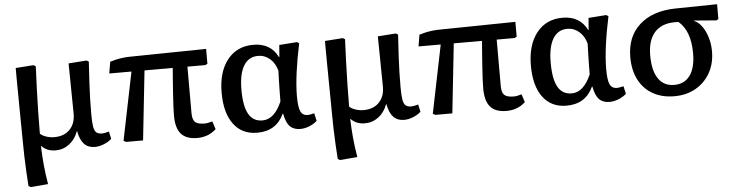

<svg xmlns="http://www.w3.org/2000/svg" viewBox="-46 -736 4504 1172"><g transform="rotate(-5 2206.0 -149.5)"><path d="M101 224 88 216Q85 178 82.5 129.5Q80 81 78.5 31.5Q77 -18 77 -59Q77 -76 76.5 -112.5Q76 -149 75.5 -197Q75 -245 74.5 -296Q74 -347 73.5 -392.5Q73 -438 73 -469Q73 -500 73 -508L183 -516L196 -508Q193 -444 190.5 -373Q188 -302 186.5 -231Q185 -160 185 -96Q198 -83 222.5 -75Q247 -67 271 -67Q331 -67 366 -102.5Q401 -138 401 -199Q401 -209 400.5 -240Q400 -271 399.5 -312Q399 -353 398.5 -394Q398 -435 397.5 -466.5Q397 -498 397 -508L508 -516L521 -508Q516 -429 513 -374Q510 -319 509 -275Q508 -231 508 -186Q508 -136 512.5 -110Q517 -84 529 -74Q541 -64 564 -64Q577 -64 606 -72L616 -27Q597 -9 568 2.5Q539 14 513 14Q472 14 447.5 -11.5Q423 -37 413 -91H411Q393 -42 356 -14Q319 14 272 14Q220 14 187 -20H185Q187 40 192 95Q197 150 208 215Z M1140 14Q1073 14 1041.5 -22Q1010 -58 1010 -134Q1010 -154 1011.5 -189Q1013 -224 1016 -266Q1019 -308 1022 -350Q1025 -392 1028 -425H855L809 0H705L690 -8L775 -425H639L651 -496Q666 -501 688 -506Q710 -511 732.5 -513.5Q755 -516 771 -516L1241 -523V-432L1228 -425H1118Q1118 -357 1118 -283.5Q1118 -210 1118 -140Q1118 -100 1134.5 -85Q1151 -70 1193 -70Q1211 -70 1240 -79L1256 -30Q1209 14 1140 14Z M1508 14Q1415 14 1363.5 -55Q1312 -124 1312 -248Q1312 -375 1370.5 -449Q1429 -523 1530 -523Q1636 -523 1680 -434H1682L1688 -508L1797 -516L1810 -508Q1790 -415 1779 -332Q1768 -249 1768 -187Q1768 -120 1780.5 -93.5Q1793 -67 1824 -67Q1835 -67 1864 -74L1875 -27Q1856 -9 1827.5 2.5Q1799 14 1772 14Q1731 14 1708 -9.5Q1685 -33 1675 -88H1672Q1625 14 1508 14ZM1546 -58Q1619 -58 1665 -164Q1665 -186 1665.5 -220.5Q1666 -255 1667 -290.5Q1668 -326 1669 -352Q1657 -398 1625.5 -425.5Q1594 -453 1553 -453Q1495 -453 1464.5 -402.5Q1434 -352 1434 -256Q1434 -155 1461.5 -106.5Q1489 -58 1546 -58Z M1996 224 1983 216Q1980 178 1977.5 129.5Q1975 81 1973.5 31.5Q1972 -18 1972 -59Q1972 -76 1971.5 -112.5Q1971 -149 1970.5 -197Q1970 -245 1969.5 -296Q1969 -347 1968.5 -392.5Q1968 -438 1968 -469Q1968 -500 1968 -508L2078 -516L2091 -508Q2088 -444 2085.5 -373Q2083 -302 2081.5 -231Q2080 -160 2080 -96Q2093 -83 2117.5 -75Q2142 -67 2166 -67Q2226 -67 2261 -102.5Q2296 -138 2296 -199Q2296 -209 2295.5 -240Q2295 -271 2294.5 -312Q2294 -353 2293.5 -394Q2293 -435 2292.5 -466.5Q2292 -498 2292 -508L2403 -516L2416 -508Q2411 -429 2408 -374Q2405 -319 2404 -275Q2403 -231 2403 -186Q2403 -136 2407.5 -110Q2412 -84 2424 -74Q2436 -64 2459 -64Q2472 -64 2501 -72L2511 -27Q2492 -9 2463 2.5Q2434 14 2408 14Q2367 14 2342.5 -11.5Q2318 -37 2308 -91H2306Q2288 -42 2251 -14Q2214 14 2167 14Q2115 14 2082 -20H2080Q2082 40 2087 95Q2092 150 2103 215Z M3035 14Q2968 14 2936.5 -22Q2905 -58 2905 -134Q2905 -154 2906.5 -189Q2908 -224 2911 -266Q2914 -308 2917 -350Q2920 -392 2923 -425H2750L2704 0H2600L2585 -8L2670 -425H2534L2546 -496Q2561 -501 2583 -506Q2605 -511 2627.5 -513.5Q2650 -516 2666 -516L3136 -523V-432L3123 -425H3013Q3013 -357 3013 -283.5Q3013 -210 3013 -140Q3013 -100 3029.5 -85Q3046 -70 3088 -70Q3106 -70 3135 -79L3151 -30Q3104 14 3035 14Z M3403 14Q3310 14 3258.5 -55Q3207 -124 3207 -248Q3207 -375 3265.5 -449Q3324 -523 3425 -523Q3531 -523 3575 -434H3577L3583 -508L3692 -516L3705 -508Q3685 -415 3674 -332Q3663 -249 3663 -187Q3663 -120 3675.5 -93.5Q3688 -67 3719 -67Q3730 -67 3759 -74L3770 -27Q3751 -9 3722.5 2.5Q3694 14 3667 14Q3626 14 3603 -9.5Q3580 -33 3570 -88H3567Q3520 14 3403 14ZM3441 -58Q3514 -58 3560 -164Q3560 -186 3560.5 -220.5Q3561 -255 3562 -290.5Q3563 -326 3564 -352Q3552 -398 3520.5 -425.5Q3489 -453 3448 -453Q3390 -453 3359.5 -402.5Q3329 -352 3329 -256Q3329 -155 3356.5 -106.5Q3384 -58 3441 -58Z M4064 14Q3988 14 3932 -18Q3876 -50 3846 -108.5Q3816 -167 3816 -247Q3816 -372 3895.5 -444Q3975 -516 4114 -519L4372 -523V-432L4359 -425L4222 -436V-434Q4250 -423 4271 -393.5Q4292 -364 4304 -324Q4316 -284 4316 -239Q4316 -165 4284 -108Q4252 -51 4195 -18.5Q4138 14 4064 14ZM4069 -55Q4132 -55 4166 -102Q4200 -149 4200 -237Q4200 -376 4127 -436H4106Q4024 -436 3981 -387.5Q3938 -339 3938 -247Q3938 -154 3971.5 -104.5Q4005 -55 4069 -55Z"/></g></svg>

Font: Literata Medium
Style: Regular
Weight: 500
Designer: Latin by Veronika Burian and Jose Scaglione. Greek by Irene Vlachou. Cyrillic by Vera Evstafieva.
Foundry: TypeTogether
Version: Version 3.103; ttfautohint (v1.8.4.7-5d5b);gftools[0.9.29]